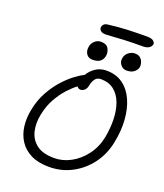

<svg xmlns="http://www.w3.org/2000/svg" viewBox="-179 -1128 1073 1256"><g transform="rotate(20 358.0 -500.5)"><path d="M312 10Q237 10 186 -15.5Q135 -41 106.5 -85Q78 -129 71 -184.5Q64 -240 76 -300Q90 -372 121.5 -429Q153 -486 191 -528Q229 -570 265.5 -597Q302 -624 327 -636Q346 -668 378 -689.5Q410 -711 453 -711Q520 -711 567 -677Q614 -643 640.5 -584Q667 -525 672.5 -449.5Q678 -374 661 -290Q644 -202 594 -134.5Q544 -67 471 -28.5Q398 10 312 10ZM145 -290Q133 -230 145.5 -176.5Q158 -123 201 -89.5Q244 -56 325 -56Q384 -56 439.5 -86Q495 -116 536.5 -171Q578 -226 593 -300Q605 -365 603.5 -426.5Q602 -488 584 -537.5Q566 -587 529.5 -616.5Q493 -646 437 -646Q411 -646 397 -627Q383 -608 378 -580Q374 -558 361 -546.5Q348 -535 334 -535Q318 -535 309 -549Q280 -528 247 -492Q214 -456 186 -406Q158 -356 145 -290ZM365 -931Q339 -931 328 -943Q317 -955 320 -968Q321 -976 329.5 -985.5Q338 -995 357 -997Q429 -1006 493 -1008.5Q557 -1011 624 -1011Q659 -1011 671 -999Q683 -987 681 -977Q678 -961 662.5 -951Q647 -941 623 -941Q542 -941 491.5 -938.5Q441 -936 412 -933.5Q383 -931 365 -931ZM574 -756Q547 -756 531 -777.5Q515 -799 521 -825Q525 -848 545 -864Q565 -880 590 -880Q623 -880 638 -855Q653 -830 648 -804Q645 -788 626.5 -772Q608 -756 574 -756ZM341 -746Q311 -746 297 -767.5Q283 -789 289 -820Q293 -843 311.5 -859.5Q330 -876 354 -876Q393 -876 407 -850.5Q421 -825 415 -797Q410 -773 392 -759.5Q374 -746 341 -746Z"/></g></svg>

Font: Shantell Sans Normal
Style: Italic
Weight: 300
Italic angle: -11.31°
Designer: Stephen Nixon, Anya Danilova, Shantell Martin
Foundry: Arrow Type
Version: Version 1.008;[a672d596b]